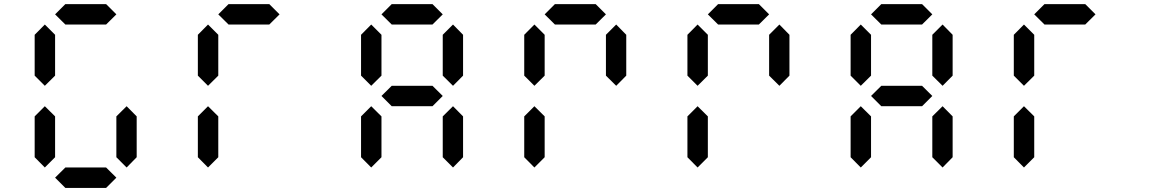

<svg xmlns="http://www.w3.org/2000/svg" viewBox="-20 -921 5639 941"><path d="M500 -800.8H300.3L250 -850.6L300.3 -900.9H500L550.3 -850.6ZM199.7 -100.1 149.9 -150.4V-350.6L199.7 -400.4L250 -350.6V-150.4ZM600.6 -100.1 550.3 -150.4V-350.6L600.6 -400.4L649.9 -350.6V-150.4ZM199.7 -500.5 149.9 -550.3V-750.5L199.7 -800.8L250 -750.5V-550.3ZM500 0H300.3L250 -50.3L300.3 -100.1H500L550.3 -50.3Z M1299.8 -800.8H1100.1L1049.8 -850.6L1100.1 -900.9H1299.8L1350.1 -850.6ZM999.5 -100.1 949.7 -150.4V-350.6L999.5 -400.4L1049.8 -350.6V-150.4ZM999.5 -500.5 949.7 -550.3V-750.5L999.5 -800.8L1049.8 -750.5V-550.3Z M2099.6 -800.8H1899.9L1849.6 -850.6L1899.9 -900.9H2099.6L2149.9 -850.6ZM1799.3 -100.1 1749.5 -150.4V-350.6L1799.3 -400.4L1849.6 -350.6V-150.4ZM2200.2 -100.1 2149.9 -150.4V-350.6L2200.2 -400.4L2249.5 -350.6V-150.4ZM1799.3 -500.5 1749.5 -550.3V-750.5L1799.3 -800.8L1849.6 -750.5V-550.3ZM2200.2 -500.5 2149.9 -550.3V-750.5L2200.2 -800.8L2249.5 -750.5V-550.3ZM2099.6 -400.4H1899.9L1849.6 -450.7L1899.9 -500.5H2099.6L2149.9 -450.7Z M2899.4 -800.8H2699.7L2649.4 -850.6L2699.7 -900.9H2899.4L2949.7 -850.6ZM2599.1 -100.1 2549.3 -150.4V-350.6L2599.1 -400.4L2649.4 -350.6V-150.4ZM2599.1 -500.5 2549.3 -550.3V-750.5L2599.1 -800.8L2649.4 -750.5V-550.3ZM3000 -500.5 2949.7 -550.3V-750.5L3000 -800.8L3049.3 -750.5V-550.3Z M3699.2 -800.8H3499.5L3449.2 -850.6L3499.5 -900.9H3699.2L3749.5 -850.6ZM3398.9 -100.1 3349.1 -150.4V-350.6L3398.9 -400.4L3449.2 -350.6V-150.4ZM3398.9 -500.5 3349.1 -550.3V-750.5L3398.9 -800.8L3449.2 -750.5V-550.3ZM3799.8 -500.5 3749.5 -550.3V-750.5L3799.8 -800.8L3849.1 -750.5V-550.3Z M4499 -800.8H4299.3L4249 -850.6L4299.3 -900.9H4499L4549.3 -850.6ZM4198.7 -100.1 4148.9 -150.4V-350.6L4198.7 -400.4L4249 -350.6V-150.4ZM4599.6 -100.1 4549.3 -150.4V-350.6L4599.6 -400.4L4648.9 -350.6V-150.4ZM4198.7 -500.5 4148.9 -550.3V-750.5L4198.7 -800.8L4249 -750.5V-550.3ZM4599.6 -500.5 4549.3 -550.3V-750.5L4599.6 -800.8L4648.9 -750.5V-550.3ZM4499 -400.4H4299.3L4249 -450.7L4299.3 -500.5H4499L4549.3 -450.7Z M5298.8 -800.8H5099.1L5048.8 -850.6L5099.1 -900.9H5298.8L5349.1 -850.6ZM4998.5 -100.1 4948.7 -150.4V-350.6L4998.5 -400.4L5048.8 -350.6V-150.4ZM4998.5 -500.5 4948.7 -550.3V-750.5L4998.5 -800.8L5048.8 -750.5V-550.3Z"/></svg>

Font: E1234
Style: Regular
Weight: 400
Designer: GGBot
Version: Version 1.00;September 7, 2020